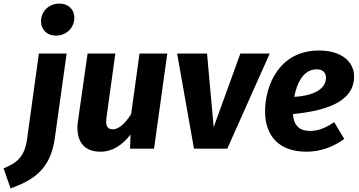

<svg xmlns="http://www.w3.org/2000/svg" viewBox="-120 -830 2006 1072"><path d="M192 -631C250 -631 295 -674 295 -731C295 -777 262 -810 212 -810C154 -810 109 -768 109 -711C109 -665 142 -631 192 -631ZM-61 222C67 176 162 115 186 -58L252 -531H97L31 -52C17 45 -24 79 -100 110Z M441 17C509 17 564 -21 609 -79L606 0H740L814 -531H659L612 -192C583 -148 547 -108 510 -108C482 -108 467 -124 475 -177L524 -531H369L315 -152C301 -49 343 17 441 17Z M1386 -531H1222L1073 -120L1036 -531H869L963 0H1149Z M1857 -403C1857 -483 1790 -548 1661 -548C1438 -548 1360 -352 1360 -208C1360 -73 1436 17 1591 17C1673 17 1744 -12 1802 -54L1746 -148C1697 -115 1656 -99 1611 -99C1559 -99 1520 -122 1516 -193C1683 -210 1857 -254 1857 -403ZM1523 -289C1537 -365 1573 -443 1649 -443C1688 -443 1700 -418 1700 -396C1700 -346 1656 -298 1523 -289Z"/></svg>

Font: Fira Sans
Style: Bold Italic
Weight: 700
Italic angle: -8°
Designer: bBox Type GmbH & Carrois Corporate GbR & Edenspiekermann AG
Foundry: bBox Type GmbH & Carrois Corporate GbR & Edenspiekermann AG
Version: Version 4.301;PS 004.301;hotconv 1.0.88;makeotf.lib2.5.64775